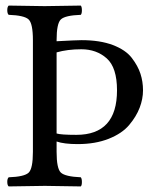

<svg xmlns="http://www.w3.org/2000/svg" viewBox="-20 -667 567 689"><path d="M183.1 -479V-188Q198.2 -183.1 253.9 -183.1Q399.9 -183.1 399.9 -342.8Q399.9 -424.8 363 -457.5Q326.2 -490.2 272 -490.2Q222.2 -490.2 183.1 -479ZM183.1 -122.1Q183.1 -62 198.5 -47.6Q213.9 -33.2 270 -30.8Q273.9 -25.9 273.9 -13.9Q273.9 -2 270 2Q169.9 0 141.1 0Q108.9 0 11.2 2Q6.3 -2 6.1 -13.9Q5.9 -25.9 11.2 -30.8Q67.4 -32.7 82.8 -47.4Q98.1 -62 98.1 -122.1V-522.9Q98.1 -583 82.5 -597.4Q66.9 -611.8 11.2 -613.8Q6.3 -617.7 6.1 -629.9Q5.9 -642.1 11.2 -647Q111.3 -645 140.1 -645Q172.4 -645 270 -647Q273.9 -642.1 273.9 -630.1Q273.9 -618.2 270 -613.8Q213.9 -611.8 198.5 -597.4Q183.1 -583 183.1 -522.9V-519Q254.9 -522.9 272.9 -522.9Q338.9 -522.9 385 -505.4Q431.2 -487.8 453.1 -459Q475.1 -430.2 484.1 -402.1Q493.2 -374 493.2 -343Q493.2 -312 481.2 -280.5Q469.2 -249 443.6 -218.5Q418 -188 369.9 -168.9Q321.8 -149.9 258.8 -149.9Q210 -149.9 183.1 -159.2Z"/></svg>

Font: Linux Libertine
Style: Regular
Weight: 400
Designer: Philipp H. Poll
Foundry: Philipp H. Poll
Version: Version 5.3.0 ; ttfautohint (v0.9)